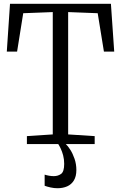

<svg xmlns="http://www.w3.org/2000/svg" viewBox="-20 -763 641 1017"><path d="M259.5 -51V-699L103 -693L70.5 -489.5H16L33 -743H567.5L585 -489.5H530.5L497.5 -693L341 -699V-51L481.5 -42V0H122.5V-42ZM284.5 234Q266.5 234 248.2 230Q230 226 216.5 221V162Q227 165.5 240.2 167.8Q253.5 170 265 170Q287.5 170 303.8 158Q320 146 320 105Q320 81 314.5 60.2Q309 39.5 301.5 23.8Q294 8 288.5 0H310.5H328.5Q339 9.5 352.2 30Q365.5 50.5 375 78.5Q384.5 106.5 384.5 137.5Q384.5 171 371.5 192.5Q358.5 214 336 224Q313.5 234 284.5 234Z"/></svg>

Font: Merriweather 24pt SemiCondensed Light
Style: Regular
Weight: 300
Width: 4
Designer: Eben Sorkin
Foundry: Eben Sorkin
Version: Version 2.100